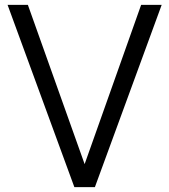

<svg xmlns="http://www.w3.org/2000/svg" viewBox="-20 -765 692 785"><path d="M11 -745H94L326 -94L557 -745H641L368 0H284Z"/></svg>

Font: Evergrow Sans 
Style: Regular
Weight: 400
Foundry: 10Web
Version: Version 1.000